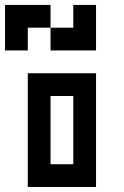

<svg xmlns="http://www.w3.org/2000/svg" viewBox="-111 -747 495 767"><path d="M0 -454.5H90.9V-363.6H0ZM90.9 -454.5H181.8V-363.6H90.9ZM181.8 -454.5H272.7V-363.6H181.8ZM181.8 -363.6H272.7V-272.7H181.8ZM181.8 -272.7H272.7V-181.8H181.8ZM181.8 -181.8H272.7V-90.9H181.8ZM181.8 -90.9H272.7V0H181.8ZM90.9 -90.9H181.8V0H90.9ZM0 -90.9H90.9V0H0ZM0 -181.8H90.9V-90.9H0ZM0 -272.7H90.9V-181.8H0ZM0 -363.6H90.9V-272.7H0ZM-90.9 -636.4H0V-545.5H-90.9ZM0 -727.3H90.9V-636.4H0ZM90.9 -636.4H181.8V-545.5H90.9ZM181.8 -727.3H272.7V-636.4H181.8ZM-90.9 -727.3H0V-636.4H-90.9ZM181.8 -636.4H272.7V-545.5H181.8Z"/></svg>

Font: Micro 5
Style: Regular
Weight: 400
Designer: Sarah Cadigan-Fried
Version: Version 1.000; ttfautohint (v1.8.4.7-5d5b)